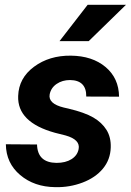

<svg xmlns="http://www.w3.org/2000/svg" viewBox="-20 -770 545 800"><path d="M307.6 -148.9Q315.4 -188 253.4 -205.6L209 -216.8Q51.3 -260.3 55.7 -370.1Q58.1 -444.8 121.8 -491.9Q185.5 -539.1 275.4 -538.1Q364.7 -537.1 419.9 -490.7Q475.1 -444.3 476.1 -367.2L339.4 -367.7Q340.3 -435.5 272 -436.5Q239.7 -436.5 216.1 -420.4Q192.4 -404.3 187 -377Q179.7 -337.9 246.1 -321.8L265.6 -317.4Q333 -301.3 368.7 -280.5Q404.3 -259.8 423.6 -229Q442.9 -198.2 441.4 -155.3Q439.9 -105 408.9 -67.4Q377.9 -29.8 324 -9.3Q270 11.2 210.4 9.8Q122.6 8.8 64 -40.8Q5.4 -90.3 4.4 -168.9L134.3 -168Q136.2 -92.3 215.3 -91.3Q253.4 -91.3 278.1 -106.9Q302.7 -122.6 307.6 -148.9ZM345.2 -750H504.9L349.6 -598.6H228Z"/></svg>

Font: RobotoInd
Style: Bold Italic
Weight: 700
Italic angle: -12°
Designer: Google
Version: Version 2.001150; 2014